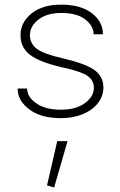

<svg xmlns="http://www.w3.org/2000/svg" viewBox="-20 -515 527 845"><path d="M187 300.8 218.3 310.1 277.3 106H231.9ZM249 -494.6C193.8 -494.6 150.4 -481.4 118.7 -455.6C86.4 -429.2 70.3 -397.5 70.3 -360.4C70.3 -324.2 84 -295.4 111.3 -274.4C138.7 -252.9 186 -234.4 252.9 -218.8C306.2 -207.5 343.3 -195.3 363.3 -182.1C383.3 -168.9 393.1 -151.4 393.1 -128.9C393.1 -103 379.9 -80.6 354 -61.5C328.1 -42 293 -32.2 248.5 -32.2C202.1 -32.2 166 -41.5 139.6 -60.5C112.8 -79.1 99.6 -100.6 99.1 -125.5H57.6C57.6 -89.8 74.7 -59.1 108.9 -33.7C142.6 -7.8 189 4.9 248 4.9C362.3 4.9 435.1 -56.6 435.1 -129.9C435.1 -162.6 421.4 -188.5 394.5 -207.5C367.2 -226.6 320.3 -243.7 254.4 -258.8C200.2 -271 163.1 -284.7 142.6 -299.8C122.1 -314.9 111.8 -335 111.8 -360.8C111.8 -386.7 124.5 -409.7 149.4 -429.2C174.3 -448.2 208 -458 250.5 -458C294.9 -458 329.6 -448.7 354.5 -430.2C379.4 -411.1 391.6 -389.2 392.1 -364.3H433.1C433.1 -400.9 417 -431.6 384.3 -457C351.6 -481.9 306.6 -494.6 249 -494.6Z"/></svg>

Font: Estedad ExtraLight
Style: Regular
Weight: 200
Designer: Amin Abedi
Version: Version 7.3